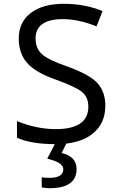

<svg xmlns="http://www.w3.org/2000/svg" viewBox="-20 -744 640 1004"><path d="M68.8 -23.9V-110.8Q171.9 -68.8 271 -68.8Q441.9 -68.8 441.9 -186Q441.9 -236.8 407.5 -264.2Q373 -291.5 268.1 -329.1Q166.5 -364.7 122.3 -414.3Q78.1 -463.9 78.1 -543Q78.1 -627.9 140.9 -676Q203.6 -724.1 313 -724.1Q424.8 -724.1 516.1 -686L484.9 -606Q390.6 -644 309.1 -644Q166 -644 166 -542Q166 -492.2 198 -461.9Q230 -431.6 330.1 -397Q450.2 -354 490.5 -308.3Q530.8 -262.7 530.8 -190.9Q530.8 -97.2 463.1 -43.7Q395.5 9.8 271 9.8Q141.6 9.8 68.8 -23.9ZM198.2 235.8V183.1Q214.4 186 237.3 186Q311 186 311 141.1Q311 105 227.1 85.9L271.5 0H330.1L302.2 56.2Q380.4 74.2 380.4 140.1Q380.4 240.2 238.3 240.2Q221.7 240.2 198.2 235.8Z"/></svg>

Font: Noto Mono
Style: Regular
Weight: 400
Designer: Monotype Design Team
Foundry: Monotype Imaging Inc.
Version: Version 1.00